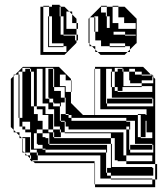

<svg xmlns="http://www.w3.org/2000/svg" viewBox="-20 -778 691 798"><path d="M397 -444V-468H375V-444ZM121 -416V-480H109V-492H105V-496H73V-480H85V-492H105V-480H109V-416ZM253 -348V-372H249V-416H205V-420H201V-416H205V-400H233V-372H249V-352H233V-348ZM445 -468H441V-480H445ZM541 -468H569V-464H611L607 -468H569V-480H541V-492H517V-480H541ZM617 -432V-458L613 -462V-444H569V-432ZM121 -352V-416H109V-352ZM613 -348H425V-368H613ZM133 -492V-336H169V-324H181V-348H157V-492ZM205 -300V-324H169V-304H201V-300ZM589 -276H585V-300H589ZM233 -304H253V-300H233ZM233 -336H229V-348H205V-352H201V-368H185V-372H181V-432H201V-420H205V-444H201V-432H181V-464H201V-444H205V-468H201V-464H181V-492H201V-468H205V-492H201V-496H169V-368H185V-352H201V-336H229V-276H233V-272H249V-228H493V-224H505V-240H265V-252H253V-272H249V-276H233V-300H265V-288H277V-276H505V-272H521V-252H541V-276H505V-288H277V-300H265V-304H253V-348H233ZM109 -180V-204H105V-180ZM585 -208H565V-240H585V-228H589V-252H585V-240H565V-272H585V-252H589V-276H585V-272H565V-300H553V-304H585V-300H589V-324H375V-300H553V-208H565V-204H613V-228H585ZM233 -208H205V-228H201V-240H229V-228H233ZM505 -160V-224H493V-160ZM613 -156H521V-176H613ZM505 -160H493V-132H505V-108H613V-132H505ZM137 -112H113L117 -108H373V-100H375V-84H397V-132H137V-144H133V-156H105V-144H85V-176H75V-150L81 -144H85V-140L93 -132H105V-120L109 -116V-132H105V-144H133V-132H137ZM613 -12V-32H441V-36H375V-12ZM445 -444H441V-468H445ZM397 -420V-444H375V-420ZM61 -420V-444H57V-420ZM445 -420H441V-444H445ZM397 -396V-420H375V-396ZM397 -372V-396H375V-372ZM277 -396H275V-420H277ZM397 -348V-372H375V-348ZM61 -372V-396H57V-372ZM397 -348H375V-324H397ZM445 -420V-416H457V-400H469V-396H613V-420H569V-432H521V-444H517V-480H493V-492H489V-496H457V-480H469V-492H489V-480H493V-420H569V-416H489V-400H469V-416H457V-480H445V-492H421V-348H425V-336H617V-368H613V-372H445V-416H441V-420ZM61 -324V-348H57V-324ZM61 -300H57V-324H61ZM205 -276V-300H201V-276ZM205 -276H201V-252H205ZM121 -352H109V-336H121V-304H137V-276H157V-240H181V-228H201V-208H205V-204H441V-180H445V-160H457V-204H441V-224H249V-228H233V-240H229V-252H201V-240H181V-300H157V-324H133V-336H121ZM61 -348H57V-372H61V-352H73V-416H61V-396H57V-420H61V-416H73V-480H57V-468H61V-444H57V-468H43L75 -500H225L275 -450V-444H277V-420H275V-444H253V-468H229V-420H253V-396H275V-350L325 -300H373V-492H375V-468H397V-492H375V-500H575L607 -468H613V-464H617V-458L625 -450V-96H633V-32H625V-96H445V-84H441V-108H445V-96H505V-108H469V-112H457V-160H445V-156H441V-180H185V-224H157V-240H105V-272H73V-352H61ZM521 -240H517V-252H505V-240H517V-156H521V-144H617V-176H613V-180H541V-252H521ZM445 -108V-132H441V-108ZM397 -60V-84H375V-60ZM397 -60H375V-36H397ZM617 -48H441V-60H425V-80H441V-84H613V-80H617ZM105 -176H85V-204H73V-208H105V-204H109V-228H85V-240H73V-252H61V-288H57V-300H61V-288H73V-252H85V-240H133V-224H157V-208H169V-204H181V-180H185V-176H425V-156H445V-132H441V-156H425V-144H421V-156H169V-160H157V-176H137V-180H133V-224H121V-160H157V-156H169V-144H421V-60H425V-48H441V-36H613V-32H625V0H375V-12H373V-100H125L117 -108H109V-112H105V-120L93 -132H85V-140L81 -144H73V-202L71 -204H61V-214L47 -228H37V-238L25 -250V-450L37 -462V-468H43L37 -462V-238L47 -228H61V-214L71 -204H73V-202L75 -200V-176H105V-156H109V-180H105ZM232 -730V-750H228V-730ZM184 -706H180V-710H184ZM500 -646H452V-634H500V-630H544V-634H500ZM520 -562H510L520 -572V-586H500V-598H436V-586H500V-582H436V-586H400V-610H376V-646H372V-658H376V-646H388V-710H372V-706H376V-682H372V-706H354L398 -750H400V-726H420V-710H424V-662H436V-710H424V-750H400V-754H424V-750H448V-682H472V-658H544V-682H496V-706H472V-750H448V-754H472V-750H498L548 -700V-598H546L520 -572ZM244 -582H180V-586H244ZM244 -646V-710H232V-730H228V-710H232V-646ZM184 -682H180V-706H184ZM376 -658V-682H372V-658ZM184 -658H180V-682H184ZM184 -610V-634H180V-610ZM184 -610V-586H180V-610ZM398 -550 386 -562H376V-572L362 -586H352V-596L348 -600V-700L352 -704V-706H354L352 -704V-596L362 -586H376V-572L386 -562H510L498 -550ZM148 -550V-750H160V-562H256V-586H244V-598H196V-646H184V-634H180V-658H184V-646H196V-710H184V-750H160V-754H184V-750H196V-758H228V-754H232V-750H248L268 -730H280V-718L298 -700V-682H304V-658H298V-682H280V-718L268 -730H256V-658H298V-634H304V-610H298V-634H244V-646H232V-634H244V-630H292V-610H298V-600L248 -550Z"/></svg>

Font: Rubik Broken Fax
Style: Regular
Weight: 400
Designer: Hubert and Fischer, NaN
Foundry: Hubert and Fischer, NaN
Version: Version 2.201